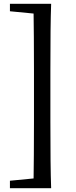

<svg xmlns="http://www.w3.org/2000/svg" viewBox="-20 -810 398 1006"><path d="M248 176C245 99 244 -18 244 -175V-440C244 -597 245 -714 248 -790H32V-751L156 -739C157 -673 158 -573 158 -440V-175C158 -40 157 60 156 125L32 137V176Z"/></svg>

Font: AllPunType SemiBold
Style: Regular
Weight: 600
Version: 1.0